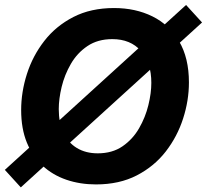

<svg xmlns="http://www.w3.org/2000/svg" viewBox="-41 -749 854 793"><path d="M355.5 12.7Q289.6 12.7 233.2 -6.6Q176.8 -25.9 135 -64.5Q93.3 -103 69.8 -160.4Q46.4 -217.8 46.4 -294.4Q46.4 -369.1 70.3 -443.8Q94.2 -518.6 142.1 -580.1Q189.9 -641.6 262 -678.7Q334 -715.8 430.2 -715.8Q518.6 -715.8 588.4 -681.4Q658.2 -647 698.7 -578.4Q739.3 -509.8 739.3 -408.7Q739.3 -334 715.3 -259.5Q691.4 -185.1 643.8 -123.5Q596.2 -62 524.2 -24.7Q452.1 12.7 355.5 12.7ZM362.8 -115.7Q422.9 -115.7 465.1 -144.8Q507.3 -173.8 533.4 -219.2Q559.6 -264.6 571.8 -314.7Q584 -364.7 584 -406.7Q584 -490.2 541 -538.8Q498 -587.4 422.9 -587.4Q362.8 -587.4 320.3 -558.8Q277.8 -530.3 251.7 -485.1Q225.6 -439.9 213.6 -390.1Q201.7 -340.3 201.7 -298.3Q201.7 -241.7 220.9 -200.7Q240.2 -159.7 276.6 -137.7Q313 -115.7 362.8 -115.7ZM44.9 24.9 -21 -47.4 727.5 -728.5 793.5 -656.2Z"/></svg>

Font: Schibsted Grotesk
Style: Bold Italic
Weight: 700
Italic angle: -12°
Designer: Bakken & Baeck AS, Henrik Kongsvoll
Foundry: Schibsted ASA
Version: Version 1.100;gftools[0.9.25]